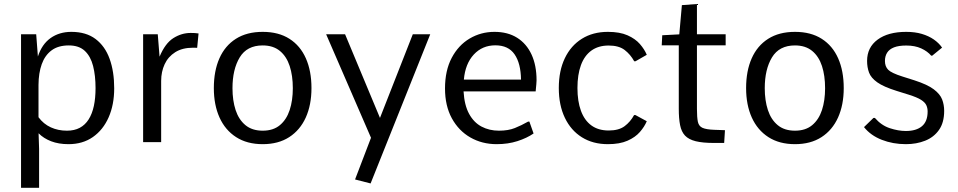

<svg xmlns="http://www.w3.org/2000/svg" viewBox="-20 -696 4688 940"><path d="M83 223.6V-528.3H157.2L165.5 -419.4Q185.1 -479.5 227.8 -509.8Q270.5 -540 329.6 -540Q401.4 -540 447.8 -505.1Q494.1 -470.2 516.6 -408.2Q539.1 -346.2 539.1 -263.7Q539.1 -183.6 512 -121.8Q484.9 -60.1 434.8 -25.1Q384.8 9.8 315.4 9.8Q267.1 9.8 230.2 -4.4Q193.4 -18.6 168.9 -43.5L171.4 32.7V223.6ZM307.6 -56.2Q344.2 -56.2 370.6 -70.3Q397 -84.5 414.1 -111.6Q431.2 -138.7 439.5 -177.2Q447.8 -215.8 447.8 -264.6Q447.8 -325.7 435.8 -372.8Q423.8 -419.9 395.3 -446.8Q366.7 -473.6 316.9 -473.6Q264.6 -473.6 232.2 -449.2Q199.7 -424.8 184.3 -381.6Q168.9 -338.4 168.5 -280.8V-122.1Q192.9 -88.9 228.8 -72.5Q264.6 -56.2 307.6 -56.2Z M680.7 0V-528.3H752.4L761.2 -418.5Q788.6 -483.9 828.6 -509.3Q868.7 -534.7 913.6 -534.7Q924.3 -534.7 933.6 -534.2Q942.9 -533.7 952.1 -532.2L945.3 -461.9Q940.4 -461.9 935.5 -462.2Q930.7 -462.4 925.3 -462.4Q872.6 -462.4 837.9 -440.4Q803.2 -418.5 786.1 -381.6Q769 -344.7 769 -299.8V0Z M1266.1 9.8Q1189.5 9.8 1136 -24.7Q1082.5 -59.1 1054.7 -120.8Q1026.9 -182.6 1026.9 -264.6Q1026.9 -348.6 1054.2 -410.4Q1081.5 -472.2 1135 -506.1Q1188.5 -540 1266.1 -540Q1343.8 -540 1397 -506.1Q1450.2 -472.2 1477.5 -410.4Q1504.9 -348.6 1504.9 -264.6Q1504.9 -182.6 1477.1 -120.8Q1449.2 -59.1 1396 -24.7Q1342.8 9.8 1266.1 9.8ZM1266.1 -56.2Q1317.9 -56.2 1350.3 -83.3Q1382.8 -110.4 1398.2 -157.2Q1413.6 -204.1 1413.6 -264.2Q1413.6 -325.7 1398.2 -372.8Q1382.8 -419.9 1350.1 -446.8Q1317.4 -473.6 1266.1 -473.6Q1189 -473.6 1153.6 -415Q1118.2 -356.4 1118.2 -264.2Q1118.2 -204.1 1133.5 -157.2Q1148.9 -110.4 1181.6 -83.3Q1214.4 -56.2 1266.1 -56.2Z M1794.4 202.1 1718.3 182.6 1796.4 -21.5 1576.7 -528.3H1669.4L1840.3 -118.7L2001 -528.3H2086.4Z M2411.6 9.8Q2340.3 9.8 2283 -22.9Q2225.6 -55.7 2192.1 -116.9Q2158.7 -178.2 2158.7 -262.7Q2158.7 -350.6 2191.4 -412.6Q2224.1 -474.6 2279.3 -507.3Q2334.5 -540 2400.9 -540Q2465.8 -540 2511.7 -511.2Q2557.6 -482.4 2582.3 -429.2Q2606.9 -376 2606.9 -302.7Q2606.9 -295.4 2605.7 -282.7Q2604.5 -270 2603.5 -259.8Q2602.5 -249.5 2602.5 -248.5H2249.5Q2253.4 -181.2 2276.6 -138.7Q2299.8 -96.2 2337.6 -76.2Q2375.5 -56.2 2422.9 -56.2Q2468.3 -56.2 2500.5 -69.1Q2532.7 -82 2565.4 -100.6H2571.8L2592.3 -42.5Q2559.6 -20 2513.4 -5.1Q2467.3 9.8 2411.6 9.8ZM2251 -306.2H2530.8Q2529.8 -385.7 2499.3 -429.9Q2468.8 -474.1 2405.3 -474.1Q2341.3 -474.1 2299.6 -429Q2257.8 -383.8 2251 -306.2Z M2956.1 9.8Q2882.8 9.8 2828.9 -23.9Q2774.9 -57.6 2745.4 -119.4Q2715.8 -181.2 2715.8 -265.1Q2715.8 -349.6 2745.4 -411.1Q2774.9 -472.7 2828.9 -506.3Q2882.8 -540 2956.1 -540Q3014.2 -540 3052.2 -523.2Q3090.3 -506.3 3112.8 -480.5Q3135.3 -454.6 3146.5 -427.7L3091.3 -396H3085Q3066.9 -429.2 3038.3 -451.2Q3009.8 -473.1 2960 -473.1Q2909.7 -473.1 2875.5 -448.5Q2841.3 -423.8 2824.2 -377.2Q2807.1 -330.6 2807.1 -265.1Q2807.1 -200.2 2824.2 -153.6Q2841.3 -106.9 2875.2 -82Q2909.2 -57.1 2960 -57.1Q3009.8 -57.1 3038.1 -78.4Q3066.4 -99.6 3084.5 -132.8H3090.8L3146.5 -102.5Q3135.3 -75.7 3112.8 -49.8Q3090.3 -23.9 3052.2 -7.1Q3014.2 9.8 2956.1 9.8Z M3476.6 3.9Q3420.4 3.9 3386 -4.6Q3351.6 -13.2 3333.7 -32.2Q3315.9 -51.3 3309.6 -83.5Q3303.2 -115.7 3303.2 -163.1V-474.1H3219.7L3222.2 -523.4L3305.7 -527.8L3318.4 -670.9L3392.1 -676.3V-528.3H3532.7V-474.1H3392.1V-162.6Q3392.1 -121.1 3396.7 -99.6Q3401.4 -78.1 3419.4 -70.1Q3437.5 -62 3476.6 -60.5Q3489.7 -60.1 3502.9 -59.6Q3516.1 -59.1 3529.3 -58.6L3525.4 3.9Q3513.2 3.9 3501 3.9Q3488.8 3.9 3476.6 3.9Z M3872.1 9.8Q3795.4 9.8 3741.9 -24.7Q3688.5 -59.1 3660.6 -120.8Q3632.8 -182.6 3632.8 -264.6Q3632.8 -348.6 3660.2 -410.4Q3687.5 -472.2 3741 -506.1Q3794.4 -540 3872.1 -540Q3949.7 -540 4002.9 -506.1Q4056.2 -472.2 4083.5 -410.4Q4110.8 -348.6 4110.8 -264.6Q4110.8 -182.6 4083 -120.8Q4055.2 -59.1 4002 -24.7Q3948.7 9.8 3872.1 9.8ZM3872.1 -56.2Q3923.8 -56.2 3956.3 -83.3Q3988.8 -110.4 4004.2 -157.2Q4019.5 -204.1 4019.5 -264.2Q4019.5 -325.7 4004.2 -372.8Q3988.8 -419.9 3956.1 -446.8Q3923.3 -473.6 3872.1 -473.6Q3794.9 -473.6 3759.5 -415Q3724.1 -356.4 3724.1 -264.2Q3724.1 -204.1 3739.5 -157.2Q3754.9 -110.4 3787.6 -83.3Q3820.3 -56.2 3872.1 -56.2Z M4415 9.8Q4351.6 9.8 4297.1 -11.5Q4242.7 -32.7 4210 -73.7L4256.3 -118.7H4263.2Q4294.9 -82 4336.4 -68.4Q4377.9 -54.7 4415 -54.7Q4465.8 -54.7 4493.7 -78.1Q4521.5 -101.6 4521.5 -149.9Q4521.5 -167 4515.1 -180.9Q4508.8 -194.8 4489.3 -207.3Q4469.7 -219.7 4429.2 -232.4L4369.6 -251Q4305.7 -271 4274.9 -293Q4244.1 -314.9 4234.6 -340.8Q4225.1 -366.7 4225.1 -397.9Q4225.1 -463.9 4276.6 -502Q4328.1 -540 4416.5 -540Q4459.5 -540 4493.2 -530Q4526.9 -520 4551.8 -502.7Q4576.7 -485.4 4592.3 -462.9L4543.9 -423.3H4539.1Q4521 -444.8 4490.2 -459Q4459.5 -473.1 4417 -473.1Q4379.9 -473.1 4356.9 -464.1Q4334 -455.1 4323.2 -438Q4312.5 -420.9 4312.5 -397.5Q4312.5 -370.6 4328.4 -354.5Q4344.2 -338.4 4398.4 -321.3L4457 -302.7Q4520.5 -282.2 4551.5 -258.8Q4582.5 -235.4 4592.5 -209.2Q4602.5 -183.1 4602.5 -153.3Q4602.5 -95.7 4577.1 -59.8Q4551.8 -23.9 4509.3 -7.1Q4466.8 9.8 4415 9.8Z"/></svg>

Font: Comme
Style: Regular
Weight: 400
Designer: Vernon Adams
Foundry: Vernon Adams
Version: Version 1.000;gftools[0.9.27]